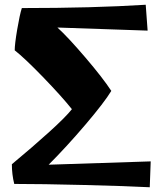

<svg xmlns="http://www.w3.org/2000/svg" viewBox="-20 -782 685 809"><path d="M602 -653 222 -666Q266 -626 339.5 -540Q413 -454 449 -399Q420 -351 340.5 -257.5Q261 -164 185 -88L615 -102L611 7Q516 2 335 -2.5Q154 -7 40 -7Q30 -47 30 -90Q119 -164 188 -226.5Q257 -289 283 -322Q238 -378 161 -457.5Q84 -537 42 -570Q42 -596 52.5 -658Q63 -720 72 -748Q373 -748 594 -762Z"/></svg>

Font: Otomanopee One
Style: Regular
Weight: 400
Designer: Das Ende der Wildnis
Foundry: Gutenberg Labo
Version: Version 3.005